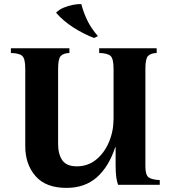

<svg xmlns="http://www.w3.org/2000/svg" viewBox="-20 -900 841 935"><path d="M304 15Q203 15 153 -42.5Q103 -100 103 -188V-565Q103 -614 88.5 -627.5Q74 -641 33 -642V-665H318V-642Q289 -641 276 -627.5Q263 -614 263 -565V-198Q263 -149 283.5 -119.5Q304 -90 354 -90Q408 -90 448 -122.5Q488 -155 510.5 -208Q533 -261 533 -322V-565Q533 -614 518.5 -627.5Q504 -641 463 -642V-665H743V-642Q714 -641 701 -627.5Q688 -614 688 -565V-90Q688 -49 703 -37Q718 -25 758 -23V0H555Q549 -16 546 -38.5Q543 -61 543 -100V-183H541Q510 -88 451.5 -36.5Q393 15 304 15ZM376 -880Q386 -841 404.5 -802Q423 -763 457 -724L438 -715Q384 -736 336 -767Q288 -798 253 -838Q267 -853 289.5 -862.5Q312 -872 336 -876.5Q360 -881 376 -880Z"/></svg>

Font: Bona Nova
Style: Bold
Weight: 700
Designer: Mateusz Machalski
Foundry: Capitalics
Version: Version 4.001; ttfautohint (v1.8.3)